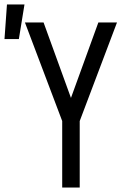

<svg xmlns="http://www.w3.org/2000/svg" viewBox="-66 -835 586 855"><path d="M211 0V-296L45 -735H128L250 -399L372 -735H455L289 -296V0ZM-46 -661 -35 -815H43L18 -661Z"/></svg>

Font: Iosevka Fixed
Style: Regular
Weight: 400
Monospace: yes
Designer: Belleve Invis
Foundry: Belleve Invis
Version: Version 33.2.4